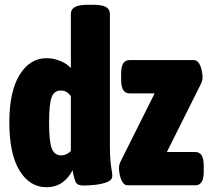

<svg xmlns="http://www.w3.org/2000/svg" viewBox="-20 -774 874 802"><path d="M174 8Q104 8 61.5 -61.5Q19 -131 19 -263Q19 -392 62 -461.5Q105 -531 174 -531Q203 -531 230.5 -520Q258 -509 276 -490V-716Q276 -735 292.5 -744.5Q309 -754 346 -754H370Q407 -754 423 -744.5Q439 -735 439 -716V-173Q439 -126 441.5 -101Q444 -76 446.5 -63Q449 -50 449 -39Q449 -22 427.5 -13.5Q406 -5 377.5 -2Q349 1 329 1Q304 1 297 -12Q290 -25 283 -63Q268 -32 240.5 -12Q213 8 174 8ZM236 -125Q248 -125 258.5 -130.5Q269 -136 276 -143V-372Q260 -396 234 -396Q206 -396 195.5 -367.5Q185 -339 185 -262Q185 -181 196.5 -153Q208 -125 236 -125ZM513 0Q500 0 492 -13Q484 -26 480.5 -42.5Q477 -59 477 -70Q477 -81 479 -87.5Q481 -94 486 -104L626 -384H521Q486 -384 486 -440V-468Q486 -523 521 -523H789Q803 -523 811 -510Q819 -497 822.5 -480.5Q826 -464 826 -453Q826 -442 824 -435.5Q822 -429 817 -419L677 -139H796Q831 -139 831 -83V-55Q831 0 796 0Z"/></svg>

Font: Asap Condensed ExtraBold
Style: Regular
Weight: 800
Width: 3
Designer: Pablo Cosgaya
Foundry: Omnibus-Type
Version: Version 3.001; ttfautohint (v1.8.4.7-5d5b)